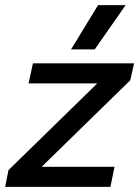

<svg xmlns="http://www.w3.org/2000/svg" viewBox="-25 -726 544 746"><path d="M356 -706H463L343 -534H251ZM8 -65 353 -402H86L103 -480H496L481 -414L137 -78H420L404 0H-5Z"/></svg>

Font: Prompt
Style: Italic
Weight: 400
Italic angle: -12°
Designer: Katatrad Team
Foundry: CadsonDemak
Version: Version 1.001